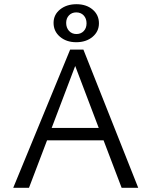

<svg xmlns="http://www.w3.org/2000/svg" viewBox="-20 -894 721 914"><path d="M473 -226H204L118 0H43L314 -658H377L638 0H559ZM235 -785Q235 -824 266 -849Q297 -874 344 -874Q391 -874 421 -848.5Q451 -823 451 -783Q451 -744 420.5 -718.5Q390 -693 343 -693Q296 -693 265.5 -719Q235 -745 235 -785ZM392 -783Q392 -806 378.5 -820.5Q365 -835 343 -835Q322 -835 308.5 -821Q295 -807 295 -785Q295 -762 308.5 -747Q322 -732 344 -732Q365 -732 378.5 -746Q392 -760 392 -783ZM450 -285 338 -580 226 -285Z"/></svg>

Font: LXGW Bright GB
Style: Regular
Weight: 400
Designer: Christian Thalmann (Catharsis Fonts)
Foundry: LXGW / Christian Thalmann (Catharsis Fonts) / Fontworks Inc.
Version: Version 5.510